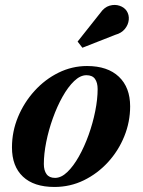

<svg xmlns="http://www.w3.org/2000/svg" viewBox="-20 -732 568 762"><path d="M438 -594 307 -542.5 288 -567 378 -680.5Q394 -703.5 415 -709.5Q436 -715.5 454.5 -709.2Q473 -703 482.5 -689Q493 -673 491 -653.2Q489 -633.5 475.5 -617Q462 -600.5 438 -594ZM196 10Q114.5 10 71 -31Q27.5 -72 27.5 -147Q27.5 -210 51.5 -267.8Q75.5 -325.5 117 -371.2Q158.5 -417 212.2 -443.5Q266 -470 325.5 -470Q407 -470 451.8 -427.5Q496.5 -385 496.5 -310Q496.5 -248 473.2 -190.8Q450 -133.5 408.5 -88.2Q367 -43 312.8 -16.5Q258.5 10 196 10ZM198.5 -26Q223 -26 247.2 -49.2Q271.5 -72.5 293.2 -111.2Q315 -150 331.8 -196.8Q348.5 -243.5 358 -291Q367.5 -338.5 367.5 -378.5Q367.5 -404 357 -418.8Q346.5 -433.5 323 -433.5Q298.5 -433.5 274.2 -410.2Q250 -387 228.2 -348.2Q206.5 -309.5 189.8 -262.8Q173 -216 163.5 -168.5Q154 -121 154 -81Q154 -55.5 164.8 -40.8Q175.5 -26 198.5 -26Z"/></svg>

Font: Bodoni* 06pt
Style: Bold Italic
Weight: 700
Italic angle: -13°
Version: Version 2.3